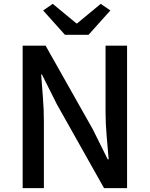

<svg xmlns="http://www.w3.org/2000/svg" viewBox="-20 -973 774 993"><path d="M97.2 0V-736.8H215.8L460 -304.2L537.1 -148.9H542Q537.6 -205.1 531.7 -269Q525.9 -333 525.9 -393.1V-736.8H637.2V0H518.1L273.9 -434.1L196.8 -587.9H192.9Q196.8 -530.8 201.9 -468.8Q207 -406.7 207 -346.2V0ZM315.9 -793 203.1 -918.9 252.9 -953.1 375 -852.1H378.9L501 -953.1L550.8 -918.9L438 -793Z"/></svg>

Font: Source Han Sans CN Medium
Style: Regular
Weight: 500
Designer: Ryoko NISHIZUKA  (kana, bopomofo & ideographs); Paul D. Hunt (Latin, Greek & Cyrillic); Sandoll Communications , Soo-you
Foundry: Adobe
Version: Version 2.004;hotconv 1.0.118;makeotfexe 2.5.65603